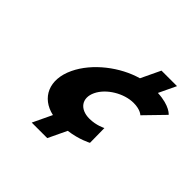

<svg xmlns="http://www.w3.org/2000/svg" viewBox="-186 -825 1143 1143"><g transform="rotate(45 385.5 -253.5)"><path d="M226.9 129H357.6L413.2 12C499.1 1 557.3 -31 557.3 -31L555.8 -154C555.8 -154 511.3 -130 452.9 -130C371.8 -130 331.9 -186 365.6 -257C398.9 -327 492.1 -383 573.2 -383C631.6 -383 653.2 -359 653.2 -359L770.8 -480C770.8 -480 738.7 -522 633.2 -527L685 -636H554.3L495.8 -513C367.2 -477 233.7 -375 176.7 -255C114.9 -125 166 -18 284.4 8Z"/></g></svg>

Font: Hussar
Style: BdSuprExtOblFive
Weight: 700
Foundry: Cannot Into Space Fonts
Version: Version 2.00